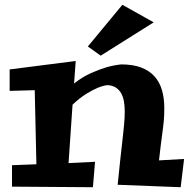

<svg xmlns="http://www.w3.org/2000/svg" viewBox="-20 -765 790 796"><path d="M374 -94.2 365.2 11.2 29.8 8.8V-80.1L130.9 -84L124 -391.1L20 -388.2V-477.1L293.9 -512.2L287.1 -418.9Q322.8 -446.8 357.7 -462.2Q392.6 -477.5 420.4 -485.8Q453.1 -495.1 482.9 -498Q531.2 -498 565.2 -485.1Q599.1 -472.2 620.4 -448.5Q641.6 -424.8 651.4 -391.6Q661.1 -358.4 661.1 -317.9Q661.1 -300.8 660.6 -287.6Q660.2 -274.4 658.9 -262Q657.7 -249.5 656 -236.1Q654.3 -222.7 651.9 -204.1Q649.4 -185.5 646.2 -160.4Q643.1 -135.3 639.2 -100.1L743.2 -106L729 11.2L467.8 1Q473.6 -56.2 478 -97.2Q482.4 -138.2 485.8 -167.2Q489.3 -196.3 491.2 -216.1Q493.2 -235.8 494.6 -250.7Q496.1 -265.6 496.6 -277.8Q497.1 -290 497.1 -304.2Q497.1 -326.2 493.7 -345.5Q490.2 -364.7 481.7 -379.4Q473.1 -394 459.2 -402.6Q445.3 -411.1 424.8 -412.1Q406.2 -409.7 383.8 -400.4Q364.3 -392.1 338.1 -376.2Q312 -360.4 280.8 -331.1L264.2 -88.9ZM617.2 -672.4 397.5 -534.2 344.2 -572.3 487.3 -745.1Z"/></svg>

Font: Peralta
Style: Regular
Weight: 400
Designer: Astigmatic (AOETI)
Foundry: Astigmatic (AOETI)
Version: Version 1.000